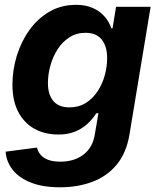

<svg xmlns="http://www.w3.org/2000/svg" viewBox="-20 -564 660 798"><path d="M229.5 214.4Q157.7 214.4 108.4 194.8Q59.1 175.3 32.7 141.8Q6.3 108.4 3.4 66.4L133.8 49.3Q137.2 65.4 148.2 78.6Q159.2 91.8 179.2 99.9Q199.2 107.9 231 107.9Q288.6 107.9 326.9 78.6Q365.2 49.3 374 -4.9L389.2 -93.8L379.9 -92.8Q364.3 -68.4 342.3 -48.3Q320.3 -28.3 291 -16.6Q261.7 -4.9 222.7 -4.9Q166 -4.9 123 -28.8Q80.1 -52.7 55.9 -98.9Q31.7 -145 31.7 -211.9Q31.7 -272.9 49.8 -332Q67.9 -391.1 102.1 -439Q136.2 -486.8 185.3 -515.4Q234.4 -543.9 295.9 -543.9Q328.6 -543.9 353.5 -535.4Q378.4 -526.9 396.2 -512.7Q414.1 -498.5 425.5 -481.2Q437 -463.9 442.9 -445.8L447.8 -446.8L462.4 -535.6H606L518.1 -4.9Q505.4 71.3 465.3 119.9Q425.3 168.5 364.5 191.4Q303.7 214.4 229.5 214.4ZM268.1 -117.7Q307.1 -117.7 336.4 -136Q365.7 -154.3 385.5 -184.3Q405.3 -214.4 415.3 -250.5Q425.3 -286.6 425.3 -322.8Q425.3 -371.6 402.6 -399.7Q379.9 -427.7 335.4 -427.7Q297.9 -427.7 268.6 -408.9Q239.3 -390.1 219.5 -359.4Q199.7 -328.6 189.5 -291.7Q179.2 -254.9 179.2 -218.8Q179.2 -170.4 201.9 -144Q224.6 -117.7 268.1 -117.7Z"/></svg>

Font: Inter 20pt
Style: Bold Italic
Weight: 700
Italic angle: -9.3988°
Version: Version 4.001;git-66647c0bb